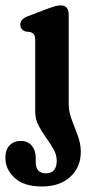

<svg xmlns="http://www.w3.org/2000/svg" viewBox="-65 -466 331 714"><path d="M190.5 -79Q190.5 -50.5 201.8 -21Q213 8.5 224.2 38.5Q235.5 68.5 235.5 98.5Q235.5 156 196.2 191.8Q157 227.5 91 227.5Q24 227.5 -10.5 195.5Q-45 163.5 -45 121.5Q-45 90.5 -29 74.2Q-13 58 13 58Q38.5 58 53.2 75.8Q68 93.5 68 122.5V137.5Q68 178.5 106 178.5Q146 178.5 146 131Q146 110 134 88.8Q122 67.5 106 45.5Q90 23.5 78 0Q66 -23.5 66 -49V-313.5Q66 -331 61.8 -337.2Q57.5 -343.5 48.5 -346.5L29.5 -349Q10.5 -356 10.5 -374.5Q10.5 -394.5 37 -405L111.5 -433.5Q129.5 -440 140 -443Q150.5 -446 162 -446Q175.5 -446 183 -437Q190.5 -428 190.5 -414Z"/></svg>

Font: Fraunces 144pt SuperSoft SemiBold
Style: Regular
Weight: 600
Version: Version 1.000;[b76b70a41]